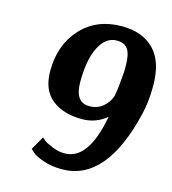

<svg xmlns="http://www.w3.org/2000/svg" viewBox="-102 -744 749 838"><g transform="rotate(15 272.5 -324.5)"><path d="M139 -102Q144 -97 153 -90Q162 -83 190.5 -71Q219 -59 247 -59Q355 -59 392 -263Q345 -223 281 -223Q197 -223 145.5 -264Q94 -305 94 -391Q94 -509 163.5 -584.5Q233 -660 347 -660Q440 -660 492.5 -606.5Q545 -553 545 -444Q545 -370 531 -314Q454 11 254 11Q207 11 169.5 -2Q132 -15 118 -28L104 -41ZM298 -286Q333 -286 358 -306Q383 -326 394 -358Q401 -395 405 -450Q407 -467 407 -495Q407 -550 391 -572Q375 -594 342 -594Q292 -594 262.5 -537Q233 -480 233 -378Q233 -286 298 -286Z"/></g></svg>

Font: Arsenal
Style: Bold Italic
Weight: 700
Italic angle: -9.10001°
Designer: Andrij Shevchenko
Foundry: Stairsfor
Version: Version 2.001;PS 002.001;hotconv 1.0.88;makeotf.lib2.5.64775